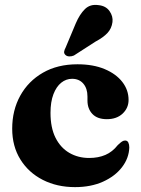

<svg xmlns="http://www.w3.org/2000/svg" viewBox="-20 -754 579 787"><path d="M507 -344.5Q507 -311.5 482.8 -288.5Q458.5 -265.5 418 -265.5Q379 -265.5 358.8 -286.8Q338.5 -308 338.5 -342V-358.5Q338.5 -391.5 321.5 -411.2Q304.5 -431 275.5 -431Q251 -431 231 -415Q211 -399 199 -367.8Q187 -336.5 187 -291.5Q187 -230.5 207.5 -189.5Q228 -148.5 264 -127.5Q300 -106.5 345.5 -106.5Q383 -106.5 412 -119Q441 -131.5 462.5 -159Q474 -170 480.2 -174Q486.5 -178 493 -178Q502 -178 506 -169.8Q510 -161.5 510 -149.5Q508.5 -105.5 480 -68.5Q451.5 -31.5 402 -9.2Q352.5 13 287.5 13Q213.5 13 155.2 -16.8Q97 -46.5 63.5 -100.5Q30 -154.5 30 -226.5Q30 -302 63 -361.8Q96 -421.5 156 -456Q216 -490.5 297.5 -490.5Q362 -490.5 409 -470.8Q456 -451 481.5 -418Q507 -385 507 -344.5ZM290.5 -658Q306.5 -695.5 328.2 -716.8Q350 -738 383.5 -733Q414 -730 429 -708.5Q444 -687 441 -663.5Q437.5 -637 420.5 -618.8Q403.5 -600.5 371.5 -583.5L283 -526.5Q274 -522.5 264.2 -522.8Q254.5 -523 248.5 -528.5Q241.5 -535 243 -543Q244.5 -551 249 -559Z"/></svg>

Font: Fraunces
Style: Bold
Weight: 700
Version: Version 1.000;[b76b70a41]